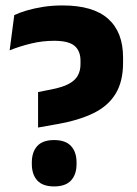

<svg xmlns="http://www.w3.org/2000/svg" viewBox="-20 -672 502 706"><path d="M120 -203V-333.5L168 -343Q209.5 -351 232.8 -363.5Q256 -376 266 -394Q276 -412 276 -436V-448.5Q276 -485 254 -503.5Q232 -522 179 -522Q136.5 -522 95.5 -512.2Q54.5 -502.5 15.5 -487L32.5 -616.5Q51.5 -625.5 78.5 -633.5Q105.5 -641.5 139 -646.8Q172.5 -652 210 -652Q322.5 -652 377.5 -603Q432.5 -554 432.5 -461V-440.5Q432.5 -372.5 405.2 -327.5Q378 -282.5 324 -256Q270 -229.5 190 -215.5ZM179 13.5Q137 13.5 117 -8.5Q97 -30.5 97 -69V-74.5Q97 -113 117 -135Q137 -157 179 -157Q221 -157 241.2 -135Q261.5 -113 261.5 -74.5V-69Q261.5 -30.5 241.2 -8.5Q221 13.5 179 13.5Z"/></svg>

Font: Anek Bangla Medium
Style: Bold
Weight: 700
Version: Version 1.003